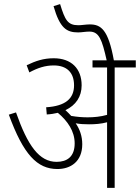

<svg xmlns="http://www.w3.org/2000/svg" viewBox="-20 -916 682 936"><path d="M381 -213C381 -252 369 -286 349 -315C369 -311 392 -310 414 -310C443 -310 473 -312 502 -320V0H539V-587H642V-622H535C508 -772 472 -797 418 -797C399 -797 379 -793 362 -793C310 -793 297 -818 273 -896L241 -886C272 -778 305 -758 361 -758C379 -758 396 -762 416 -762C463 -762 477 -724 500 -622H431V-587H502V-356C470 -347 438 -344 407 -344C383 -344 355 -346 327 -351C318 -361 309 -370 299 -379C350 -403 378 -445 378 -500C378 -582 327 -632 242 -632C192 -632 154 -619 110 -598L123 -563C164 -585 200 -597 242 -597C305 -597 341 -563 341 -500C341 -436 300 -399 205 -393L208 -358C227 -359 245 -362 262 -366C310 -326 344 -276 344 -217C344 -152 307 -127 256 -127C171 -127 115 -206 58 -368L23 -357C94 -163 161 -92 260 -92C324 -92 381 -128 381 -213Z"/></svg>

Font: Noto Sans SemiCondensed ExtraLight
Style: Italic
Weight: 200
Width: 4
Italic angle: -12°
Designer: Monotype Design Team
Foundry: Monotype Imaging Inc.
Version: Version 2.013